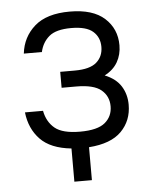

<svg xmlns="http://www.w3.org/2000/svg" viewBox="-49 -549 582 720"><g transform="rotate(-5 242.5 -188.5)"><path d="M240 -507Q327 -507 371 -467Q415 -427 415 -365Q415 -330 399 -302Q383 -274 350 -257Q392 -240 411 -209.5Q430 -179 430 -140Q430 -80 390.5 -40Q351 0 268 6V130H202V5Q124 -3 85.5 -43Q47 -83 40 -145H108Q116 -103 145 -79Q174 -55 240 -55Q306 -55 334 -78.5Q362 -102 362 -140Q362 -178 334 -201.5Q306 -225 240 -225H185V-285H240Q297 -285 322 -307Q347 -329 347 -365Q347 -401 322 -423Q297 -445 240 -445Q183 -445 157 -423Q131 -401 123 -365H55Q62 -427 107.5 -467Q153 -507 240 -507Z"/></g></svg>

Font: Retni Sans
Style: Regular
Weight: 400
Designer: Vitaly Kuzmin
Foundry: ParaType Ltd.
Version: Version 1.00;March 2, 2019;FontCreator 11.5.0.2425 64-bit; t